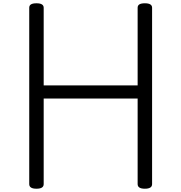

<svg xmlns="http://www.w3.org/2000/svg" viewBox="-20 -1135 1103 1169"><path d="M202 14Q158 14 158 -14V-1088Q158 -1102 169 -1108.5Q180 -1115 202 -1115Q246 -1115 246 -1088V-615H818V-1088Q818 -1102 829 -1108.5Q840 -1115 862 -1115Q906 -1115 906 -1088V-14Q906 0 895 7Q884 14 862 14Q818 14 818 -14V-535H246V-14Q246 0 235 7Q224 14 202 14Z"/></svg>

Font: Playwrite FR Moderne
Style: Regular
Weight: 400
Designer: Veronika Burian, José Scaglione
Foundry: TypeTogether
Version: Version 1.002